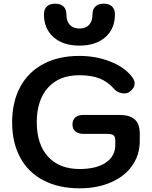

<svg xmlns="http://www.w3.org/2000/svg" viewBox="-20 -1014 826 1044"><path d="M46 -349Q46 -460 90 -541.5Q134 -623 216.5 -666.5Q299 -710 411 -710Q504 -710 583 -678Q662 -646 700 -593Q712 -577 712 -560Q712 -535 685 -515Q673 -506 655 -506Q640 -506 625 -512.5Q610 -519 600 -531Q566 -570 521 -587.5Q476 -605 411 -605Q302 -605 241 -537.5Q180 -470 180 -349Q180 -229 241.5 -162Q303 -95 413 -95Q504 -95 555.5 -130Q607 -165 607 -227V-249Q607 -270 597.5 -278Q588 -286 565 -286H434Q406 -286 390 -299.5Q374 -313 374 -337Q374 -362 389.5 -375.5Q405 -389 434 -389H628Q686 -389 713 -364.5Q740 -340 740 -287V-248Q740 -172 699 -113.5Q658 -55 583.5 -22.5Q509 10 413 10Q300 10 217 -33Q134 -76 90 -157Q46 -238 46 -349ZM219 -936Q219 -964 235 -979Q251 -994 280 -994Q309 -994 325 -979Q341 -964 341 -936Q341 -899 359.5 -879Q378 -859 412 -859Q446 -859 464.5 -879Q483 -899 483 -936Q483 -964 499 -979Q515 -994 544 -994Q573 -994 589 -979Q605 -964 605 -936Q605 -858 553 -812Q501 -766 412 -766Q323 -766 271 -812Q219 -858 219 -936Z"/></svg>

Font: Kodchasan
Style: Bold
Weight: 700
Designer: Katatrad Aksorn Co.,Ltd.
Foundry: Cadson Demak Co.,Ltd.
Version: Version 1.000; ttfautohint (v1.6)